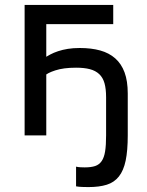

<svg xmlns="http://www.w3.org/2000/svg" viewBox="-20 -550 599 780"><path d="M80 0V-530H440V-452H168V0ZM158 -313Q170 -321 184 -328.5Q198 -336 216 -342Q234 -348 255.5 -351.5Q277 -355 304 -355Q351 -355 387 -345Q423 -335 448 -313Q473 -291 486 -256Q499 -221 499 -170V0Q499 62 490.5 102.5Q482 143 463 167Q444 191 413.5 200.5Q383 210 339 210Q328 210 314 209.5Q300 209 289 207V127Q297 129 306.5 129.5Q316 130 324 130Q350 130 366.5 124.5Q383 119 393 104.5Q403 90 407 65Q411 40 411 0V-155Q411 -189 404.5 -212Q398 -235 383 -249Q368 -263 345 -269Q322 -275 289 -275Q238 -275 204.5 -264Q171 -253 162 -242Z"/></svg>

Font: Golos Text VF
Style: Regular
Weight: 400
Designer: A.Korolkova, Vitaly Kuzmin
Foundry: ParaType Ltd
Version: Version 2.003